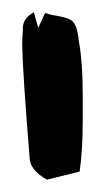

<svg xmlns="http://www.w3.org/2000/svg" viewBox="-20 -720 169 311"><path d="M17 -674Q17 -691 35 -700Q38 -688 42 -675Q52 -697 53 -699Q54 -699 63 -696Q90 -692 97 -686Q104 -680 107 -660Q107 -655 108 -652Q114 -618 114 -567V-524Q114 -477 109 -442L56 -429Q29 -444 28 -464Q17 -599 16 -646Q16 -662 17 -670Z"/></svg>

Font: Because We Create
Style: Regular
Weight: 400
Designer: Liz Wetzel, Aaron Williamson, Russ McMullin
Foundry: Red Hat
Version: Version 1.000